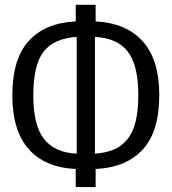

<svg xmlns="http://www.w3.org/2000/svg" viewBox="-20 -741 707 791"><path d="M636.2 -350.1Q636.2 -198.7 567.6 -124.5Q499 -50.3 374 -44.9V29.8H292V-44.9Q165 -50.8 97.9 -127Q30.8 -203.1 30.8 -348.1Q30.8 -498.5 98.9 -572.8Q167 -647 292 -652.8V-721.2H374V-652.8Q501.5 -646 568.8 -569.8Q636.2 -493.7 636.2 -350.1ZM117.2 -348.1Q117.2 -225.1 161.1 -168.7Q205.1 -112.3 295.9 -107.9V-588.9Q203.1 -583 160.2 -528.8Q117.2 -474.6 117.2 -348.1ZM371.1 -107.9Q417 -111.3 449.5 -125.2Q481.9 -139.2 504.9 -167.2Q527.8 -195.3 538.8 -240.5Q549.8 -285.6 549.8 -350.1Q549.8 -473.1 506.1 -528.8Q462.4 -584.5 371.1 -588.9Z"/></svg>

Font: Fira Sans Compressed Book
Style: Regular
Weight: 350
Width: 1
Designer: Carrois Corporate & Edenspiekermann AG
Foundry: Carrois Corporate GbR & Edenspiekermann AG
Version: Version 4.203;PS 004.203;hotconv 1.0.88;makeotf.lib2.5.64775